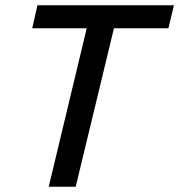

<svg xmlns="http://www.w3.org/2000/svg" viewBox="-20 -713 684 733"><path d="M166 0 311 -605H103L123 -693H644L623 -605H415L269 0Z"/></svg>

Font: Ubuntu Sans Medium
Style: Italic
Weight: 500
Italic angle: -13.5°
Designer: Dalton Maag Ltd
Foundry: Dalton Maag Ltd
Version: Version 1.006